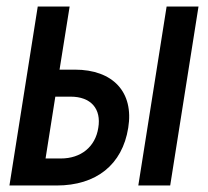

<svg xmlns="http://www.w3.org/2000/svg" viewBox="-20 -570 640 590"><path d="M9 0H154C276 0 356 -64 374 -177C392 -287 327 -356 210 -356H163L194 -550H96ZM405 0H503L590 -550H492ZM120 -83 150 -273H197C259 -273 292 -236 282 -177C273 -119 229 -83 167 -83Z"/></svg>

Font: JetBrains Mono SemiBold
Style: Italic
Weight: 472
Italic angle: -9°
Monospace: yes
Designer: Philipp Nurullin, Konstantin Bulenkov
Foundry: JetBrains
Version: Version 2.305